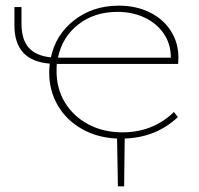

<svg xmlns="http://www.w3.org/2000/svg" viewBox="-20 -486 703 679"><path d="M181 -260Q180 -252 180 -235Q180 -172 210 -123Q240 -74 293 -46Q346 -18 413 -18Q521 -18 595 -90L609 -72Q533 0 421 4L419 173H397L394 4Q324 1 269.5 -30Q215 -61 184.5 -113Q154 -165 154 -230Q154 -241 156 -261Q31 -271 31 -396V-461H56V-402Q56 -347 81 -318Q106 -289 160 -283Q177 -364 243 -415Q309 -466 400 -466Q461 -466 509 -442.5Q557 -419 584 -377Q611 -335 611 -282L610 -260H182ZM185 -282H188H584V-285Q584 -330 559.5 -366.5Q535 -403 492 -423.5Q449 -444 395 -444Q314 -444 257 -399.5Q200 -355 185 -282Z"/></svg>

Font: Ysabeau SC Extralight
Style: Regular
Weight: 200
Designer: Christian Thalmann (Catharsis Fonts)
Version: Version 0.003